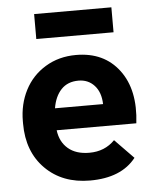

<svg xmlns="http://www.w3.org/2000/svg" viewBox="-51 -722 625 775"><g transform="rotate(-5 262.0 -334.5)"><path d="M116.2 -578.1V-679.2H429.2V-578.1ZM283.2 9.8Q171.4 9.8 102.3 -59.3Q33.2 -128.4 33.2 -242.2V-252Q33.2 -321.3 62.3 -377.7Q91.3 -434.1 145.8 -467Q200.2 -500 270 -500Q383.3 -500 444.1 -419.2Q504.9 -338.4 488.8 -204.1H166Q171.9 -156.7 203.9 -129.4Q235.8 -102.1 290 -102.1Q352.5 -102.1 393.1 -144L469.2 -65.9Q409.7 9.8 283.2 9.8ZM271 -396Q227.1 -396 200.9 -368.4Q174.8 -340.8 167 -293H361.8Q360.4 -341.3 335.2 -368.7Q310.1 -396 271 -396Z"/></g></svg>

Font: SUSE
Style: Bold
Weight: 700
Designer: Rene Bieder
Foundry: SUSE
Version: Version 1.000